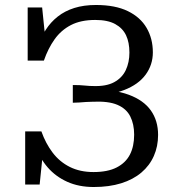

<svg xmlns="http://www.w3.org/2000/svg" viewBox="-20 -740 707 770"><path d="M356 10Q296 10 249.5 -11Q203 -32 171 -69Q139 -106 122 -157L155 -156L139 0H81V-213H146Q163 -165 191 -128Q219 -91 260 -70.5Q301 -50 355 -50Q412 -50 448 -68.5Q484 -87 501 -120Q518 -153 518 -200Q518 -242 502.5 -273Q487 -304 451 -319.5Q415 -335 352 -332Q339 -332 325 -331Q311 -330 298 -329Q285 -328 272 -328V-399Q286 -399 299 -398.5Q312 -398 325.5 -396.5Q339 -395 353 -395Q406 -393 438 -410.5Q470 -428 484.5 -459Q499 -490 499 -529Q499 -570 485.5 -598.5Q472 -627 442 -643.5Q412 -660 362 -660Q304 -660 264.5 -639.5Q225 -619 199 -582.5Q173 -546 156 -497H91V-710H149L165 -554L132 -553Q144 -590 163.5 -620.5Q183 -651 211.5 -673.5Q240 -696 278 -708Q316 -720 365 -720Q442 -720 492.5 -695.5Q543 -671 568 -628Q593 -585 593 -530Q593 -480 564 -440.5Q535 -401 478 -379Q421 -357 336 -357L416 -394V-347L345 -382Q437 -382 496.5 -360Q556 -338 585 -297Q614 -256 614 -199Q614 -153 597 -114.5Q580 -76 547 -48Q514 -20 466 -5Q418 10 356 10Z"/></svg>

Font: Roboto Serif 28pt
Style: Regular
Weight: 400
Designer: Greg Gazdowicz
Foundry: Commercial Type
Version: Version 1.008